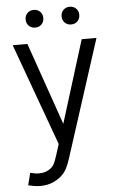

<svg xmlns="http://www.w3.org/2000/svg" viewBox="-60 -742 614 992"><g transform="rotate(-5 246.5 -246.5)"><path d="M45.9 199.7 62 136.2Q86.9 143.1 108.4 143.1Q127.4 143.1 141.8 137.9Q156.2 132.8 167 124.5Q182.1 112.8 189.2 96.4Q196.3 80.1 202.6 60.5L221.7 1L29.3 -528.3H105.5L254.4 -101.1L387.2 -528.3H463.9L268.6 77.6Q259.3 107.9 248 129.9Q236.8 151.9 216.8 169.4Q197.3 186.5 170.4 197.5Q143.6 208.5 108.4 208.5Q91.8 208.5 76.2 205.8Q60.5 203.1 45.9 199.7ZM339.8 -700.7Q359.9 -700.7 372.8 -687.7Q385.7 -674.8 385.7 -654.8Q385.7 -634.8 372.8 -621.8Q359.9 -608.9 339.8 -608.9Q319.8 -608.9 306.9 -621.8Q293.9 -634.8 293.9 -654.8Q293.9 -674.8 306.9 -687.7Q319.8 -700.7 339.8 -700.7ZM153.3 -700.7Q173.3 -700.7 186.3 -687.7Q199.2 -674.8 199.2 -654.8Q199.2 -634.8 186.3 -621.8Q173.3 -608.9 153.3 -608.9Q133.3 -608.9 120.4 -621.8Q107.4 -634.8 107.4 -654.8Q107.4 -674.8 120.4 -687.7Q133.3 -700.7 153.3 -700.7Z"/></g></svg>

Font: Gidole
Style: Regular
Weight: 400
Version: Version 2.100; ttfautohint (v1.8.4.7-5d5b)